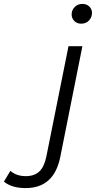

<svg xmlns="http://www.w3.org/2000/svg" viewBox="-194 -762 490 981"><path d="M-63 199Q-134 199 -174 166L-141 111Q-110 138 -62 138Q-19 138 6.5 114.5Q32 91 43 37L156 -526H227L114 40Q82 199 -63 199ZM221 -641Q199 -641 185.5 -655Q172 -669 172 -688Q172 -710 187.5 -726Q203 -742 227 -742Q249 -742 262.5 -728.5Q276 -715 276 -697Q276 -673 260.5 -657Q245 -641 221 -641Z"/></svg>

Font: Montserrat
Style: Italic
Weight: 400
Italic angle: -11.3°
Designer: Julieta Ulanovsky
Foundry: Julieta Ulanovsky
Version: Version 9.000; ttfautohint (v1.8.4.7-5d5b)